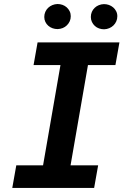

<svg xmlns="http://www.w3.org/2000/svg" viewBox="-20 -918 627 938"><path d="M163.6 -710.9H563.5L543.9 -600.1H409.7L324.7 -110.4H459.5L439.9 0H40L59.6 -110.4H190.4L275.4 -600.1H144ZM196.3 -835Q196.3 -848.6 201.4 -860.1Q206.5 -871.6 215.3 -879.9Q224.1 -888.2 235.8 -893.1Q247.6 -897.9 260.7 -898.4Q273.4 -898.4 285.2 -894.3Q296.9 -890.1 305.9 -882.1Q314.9 -874 320.3 -863Q325.7 -852.1 325.7 -838.9Q325.7 -825.2 320.6 -814Q315.4 -802.7 306.6 -794.2Q297.9 -785.6 286.4 -781Q274.9 -776.4 261.7 -775.9Q248.5 -775.9 236.8 -780Q225.1 -784.2 216.1 -792Q207 -799.8 201.7 -810.8Q196.3 -821.8 196.3 -835ZM423.8 -835Q423.8 -848.6 428.7 -859.9Q433.6 -871.1 442.4 -879.6Q451.2 -888.2 462.9 -892.8Q474.6 -897.5 487.8 -897.9Q500.5 -897.9 512.2 -893.8Q523.9 -889.6 533 -881.8Q542 -874 547.6 -863Q553.2 -852.1 553.2 -838.9Q553.2 -825.2 548.1 -813.7Q543 -802.2 534.2 -793.7Q525.4 -785.2 513.7 -780.3Q502 -775.4 488.8 -774.9Q475.6 -774.9 463.9 -779.1Q452.1 -783.2 443.4 -791.3Q434.6 -799.3 429.2 -810.5Q423.8 -821.8 423.8 -835Z"/></svg>

Font: TypoPRO Roboto Mono
Style: Bold Italic
Weight: 700
Designer: Google
Version: Version 2.000986; 2015; ttfautohint (v1.3)